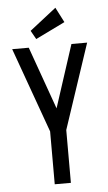

<svg xmlns="http://www.w3.org/2000/svg" viewBox="-55 -829 486 865"><g transform="rotate(-5 187.5 -396.0)"><path d="M157 0V-239L19 -623H94L195 -340L287 -623H358L230 -239V0ZM131 -659 109 -698 229 -792 264 -724Z"/></g></svg>

Font: Inconsolata Condensed Medium
Style: Regular
Weight: 500
Width: 3
Monospace: yes
Designer: Raph Levien, Cyreal, Brenton Simpson
Foundry: Raph Levien, Cyreal, Google
Version: Version 3.100; ttfautohint (v1.8.4.7-5d5b)